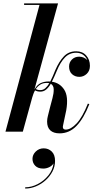

<svg xmlns="http://www.w3.org/2000/svg" viewBox="-20 -770 558 1123"><path d="M170 159.2Q170 134.8 189.2 116.2Q208.4 97.6 235.6 97.6Q263.6 97.6 282.8 116.4Q302 135.2 302 171.2Q302 204 286.8 233Q271.6 262 246.4 284.6Q221.2 307.2 190.2 320Q159.2 332.8 127.6 332.8L127.2 325.6Q164 325.6 200.4 306.8Q236.8 288 262.6 256.2Q288.4 224.4 293.2 185.6Q284.4 200 267.6 208Q250.8 216 233.2 216Q202 216 186 199.4Q170 182.8 170 159.2ZM502.5 -161Q469.5 -77 427.5 -33.5Q385.5 10 328.5 10Q293.5 10 274.5 -7.2Q255.5 -24.5 255.5 -59Q255.5 -74.5 260 -91.5L273 -143.5Q279 -167.5 286.8 -195.5Q294.5 -223.5 294.2 -247Q294 -270.5 277 -280Q265 -259 250.2 -246.5Q235.5 -234 216 -234Q197.5 -234 185 -241.5Q179.5 -232 175.5 -221.2Q171.5 -210.5 168.5 -200L113.5 0H12L211 -741H121V-750H319.5L181.5 -247Q198 -275.5 219.2 -284.5Q240.5 -293.5 263.5 -293.5Q268.5 -293.5 274 -293Q281.5 -307.5 288.8 -324.5Q296 -341.5 303.5 -360Q325.5 -411 353.8 -440.5Q382 -470 425.5 -470Q462.5 -470 484.2 -445.5Q506 -421 506 -385Q506 -355.5 487.2 -338Q468.5 -320.5 444 -320.5Q419 -320.5 401.5 -336.2Q384 -352 384 -381Q384 -405.5 400.8 -422Q417.5 -438.5 443 -438.5Q471 -438.5 490.5 -418.5Q482.5 -438 465.8 -449.8Q449 -461.5 425 -461.5Q386.5 -461.5 359.8 -433.8Q333 -406 313 -357.5Q305.5 -340 298.2 -323.2Q291 -306.5 283.5 -292Q329.5 -285.5 355.5 -245.8Q381.5 -206 367.5 -125L349 -37.5Q347.5 -32.5 347.5 -28Q347.5 -12 364.5 -12Q394 -12 428 -48Q462 -84 494 -164ZM254 -285Q230.5 -285 215 -274.8Q199.5 -264.5 189.5 -249.5Q199.5 -243 216 -243Q232.5 -243 245 -254Q257.5 -265 268.5 -283Q262 -285 254 -285Z"/></svg>

Font: Bodoni* 24pt Medium
Style: Italic
Weight: 500
Italic angle: -13°
Version: Version 2.3